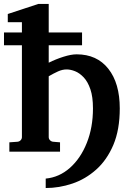

<svg xmlns="http://www.w3.org/2000/svg" viewBox="-20 -760 651 962"><path d="M580.1 -216.8Q580.1 -109.9 547.9 -33.9Q515.6 42 461.9 89.8Q408.2 137.7 342.3 159.9Q276.4 182.1 209 182.1V134.8Q276.9 128.4 330.3 81.1Q383.8 33.7 414.8 -43.7Q445.8 -121.1 445.8 -216.8Q445.8 -274.9 432.9 -312.7Q419.9 -350.6 399.4 -372.3Q378.9 -394 356.2 -403.1Q333.5 -412.1 314 -412.1Q292.5 -412.1 270.5 -402.1Q248.5 -392.1 224.1 -377.9V-73.2Q224.1 -64 230.5 -57.4Q236.8 -50.8 246.1 -49.8L280.8 -46.9V0H26.9V-46.9L67.9 -49.8Q77.1 -50.8 83.5 -57.4Q89.8 -64 89.8 -73.2V-533.2H0V-597.2H89.8V-648.9H19V-689.9L171.9 -740.2H224.1V-597.2H391.1V-533.2H224.1V-445.8Q259.3 -463.4 297.9 -475.6Q336.4 -487.8 363.8 -487.8Q465.8 -487.8 522.9 -415.3Q580.1 -342.8 580.1 -216.8Z"/></svg>

Font: Charis
Style: Bold
Weight: 700
Designer: Walt Agee, Miriam Martin, Annie Olsen, Victor Gaultney, Lorna Priest, Alan Ward, Bob Hallissy, Martin Hosken, Sharon Cor
Foundry: SIL Global
Version: Version 7.000